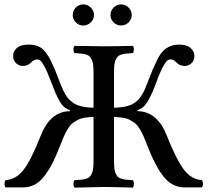

<svg xmlns="http://www.w3.org/2000/svg" viewBox="-20 -857 950 879"><path d="M408.2 -363.8V-522.9Q408.2 -543.9 406.7 -558.3Q405.3 -572.8 400.4 -582.8Q395.5 -592.8 390.4 -598.4Q385.3 -604 373.8 -607.4Q362.3 -610.8 351.8 -611.8Q341.3 -612.8 321.8 -613.8Q316.4 -618.2 316.4 -630.4Q316.4 -642.6 321.8 -647Q413.6 -645 455.1 -645Q502 -645 587.9 -647Q592.8 -642.6 592.8 -630.4Q592.8 -618.2 587.9 -613.8Q568.8 -612.8 558.1 -611.8Q547.4 -610.8 536.1 -607.4Q524.9 -604 519.5 -598.4Q514.2 -592.8 509.5 -582.8Q504.9 -572.8 503.4 -558.3Q502 -543.9 502 -522.9V-363.8Q574.2 -365.7 602.1 -391.1Q614.3 -399.4 625.7 -417Q637.2 -434.6 643.1 -448Q648.9 -461.4 661.6 -494.4Q674.3 -527.3 679.2 -539.1Q702.1 -590.3 712.9 -606.4Q744.1 -652.8 799.8 -652.8Q835.4 -652.8 852.8 -637Q870.1 -621.1 870.1 -601.1Q870.1 -580.1 856.7 -567.6Q843.3 -555.2 826.2 -555.2Q803.7 -555.2 789.1 -569.8Q773.9 -585 762.2 -585Q752 -585 744.6 -578.6Q737.3 -572.3 727.1 -553.2Q709.5 -520.5 695.8 -480Q685.5 -452.6 678.2 -436Q670.9 -419.4 659.9 -399.4Q648.9 -379.4 636.5 -367.9Q624 -356.4 609.9 -353V-348.1Q700.7 -346.7 744.1 -234.9Q788.6 -124 822.5 -79.6Q856.4 -35.2 904.8 -32.2Q909.2 -25.4 909.2 -15.6Q909.2 -5.9 904.8 1H825.2Q769 1 730.5 -46.6Q691.9 -94.2 655.8 -187Q645 -214.8 638.2 -231Q631.3 -247.1 621.3 -264.2Q611.3 -281.2 601.6 -289.8Q591.8 -298.3 577.4 -306.4Q563 -314.5 544.9 -317.6Q526.9 -320.8 502 -321.8V-123Q502 -102.1 503.4 -87.6Q504.9 -73.2 509.5 -63.2Q514.2 -53.2 519.5 -47.6Q524.9 -42 536.1 -38.6Q547.4 -35.2 558.1 -34.2Q568.8 -33.2 587.9 -32.2Q592.8 -27.8 592.8 -15.4Q592.8 -2.9 587.9 2Q573.2 1.5 544.7 0.7Q516.1 0 494.1 -0.5Q472.2 -1 456.1 -1Q453.6 -1 321.8 2Q316.4 -2.9 316.4 -15.4Q316.4 -27.8 321.8 -32.2Q341.3 -33.2 351.8 -34.2Q362.3 -35.2 373.8 -38.6Q385.3 -42 390.4 -47.6Q395.5 -53.2 400.4 -63.2Q405.3 -73.2 406.7 -87.6Q408.2 -102.1 408.2 -123V-321.8Q383.3 -320.8 365.2 -317.6Q347.2 -314.5 332.8 -306.4Q318.4 -298.3 308.3 -289.6Q298.3 -280.8 288.6 -263.9Q278.8 -247.1 271.7 -231Q264.6 -214.8 253.9 -187Q236.3 -141.6 220.5 -110.6Q204.6 -79.6 184.3 -52.5Q164.1 -25.4 139.4 -12.2Q114.7 1 85 1H4.9Q0.5 -5.9 0.5 -15.6Q0.5 -25.4 4.9 -32.2Q53.7 -35.2 88.1 -79.8Q122.6 -124.5 166 -234.9Q209.5 -346.7 299.8 -348.1V-353Q285.6 -356.4 272.9 -367.9Q260.3 -379.4 249.8 -399.2Q239.3 -418.9 231.9 -436.3Q224.6 -453.6 214.8 -480Q197.3 -527.3 183.1 -553.2Q172.9 -572.3 165.5 -578.6Q158.2 -585 148.9 -585Q136.2 -585 121.1 -569.8Q106.4 -555.2 84 -555.2Q67.4 -555.2 53.7 -567.6Q40 -580.1 40 -601.1Q40 -621.6 57.1 -637.2Q74.2 -652.8 109.9 -652.8Q135.3 -652.8 154.1 -645.5Q172.9 -638.2 187 -619.6Q201.2 -601.1 207.5 -589.4Q213.9 -577.6 226.1 -549.8Q229.5 -542.5 231 -539.1Q236.3 -526.4 245.4 -502.4Q254.4 -478.5 259.8 -465.3Q265.1 -452.1 273.4 -435.8Q281.7 -419.4 290.3 -408.4Q298.8 -397.5 309.1 -391.1Q335.9 -365.7 408.2 -363.8ZM313 -788.1Q313 -808.1 327.1 -822.5Q341.3 -836.9 360.8 -836.9Q380.9 -836.9 395.5 -822.5Q410.2 -808.1 410.2 -788.1Q410.2 -768.6 395.5 -754.4Q380.9 -740.2 360.8 -740.2Q341.3 -740.2 327.1 -754.4Q313 -768.6 313 -788.1ZM485.8 -788.1Q485.8 -808.1 500.2 -822.5Q514.6 -836.9 534.2 -836.9Q554.2 -836.9 568.6 -822.5Q583 -808.1 583 -788.1Q583 -768.6 568.6 -754.4Q554.2 -740.2 534.2 -740.2Q514.6 -740.2 500.2 -754.4Q485.8 -768.6 485.8 -788.1Z"/></svg>

Font: Common Serif News
Style: Regular
Weight: 450
Designer: Philipp H. Poll, Khaled Hosny
Foundry: Stefan Peev, Context Ltd.
Version: Version 1.026